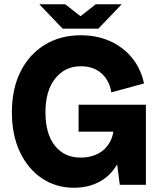

<svg xmlns="http://www.w3.org/2000/svg" viewBox="-20 -870 762 904"><path d="M328 14Q244 14 178 -30Q112 -74 74 -154Q36 -234 36 -341Q36 -452 77 -533.5Q118 -615 191.5 -659.5Q265 -704 360 -704Q438 -704 500 -675.5Q562 -647 603 -596Q644 -545 658 -477L504 -435Q496 -490 458.5 -524Q421 -558 360 -558Q286 -558 240 -500.5Q194 -443 194 -341Q194 -240 238.5 -184Q283 -128 360 -128Q406 -128 441 -146Q476 -164 496 -198.5Q516 -233 516 -280H575Q574 -182 542.5 -116.5Q511 -51 456 -18.5Q401 14 328 14ZM544 0 516 -214V-377H667V0ZM350 -250V-377H604V-250ZM284 -735 431 -850H553L443 -735ZM275 -735 165 -850H287L434 -735Z"/></svg>

Font: Radio Canada Big
Style: Bold
Weight: 700
Designer: Étienne Aubert Bonn
Foundry: Coppers and Brasses
Version: Version 1.001